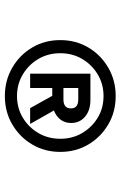

<svg xmlns="http://www.w3.org/2000/svg" viewBox="127 -1012 496 790"><g transform="rotate(90 375.0 -617.0)"><path d="M283 -741H392Q434 -741 460 -719Q486 -697 486 -662Q486 -627 460 -605.5Q434 -584 392 -584H342V-493H283ZM342 -630H389Q426 -630 426 -661Q426 -691 389 -691H342ZM425 -493 367 -597H431L490 -493ZM375 -389Q311 -389 258.5 -419.5Q206 -450 175.5 -501.5Q145 -553 145 -617Q145 -681 175.5 -732.5Q206 -784 258.5 -814.5Q311 -845 375 -845Q440 -845 492 -814.5Q544 -784 574.5 -732.5Q605 -681 605 -617Q605 -553 574.5 -501.5Q544 -450 492 -419.5Q440 -389 375 -389ZM375 -439Q425 -439 464.5 -463Q504 -487 527.5 -527Q551 -567 551 -617Q551 -667 527.5 -707Q504 -747 464.5 -771Q425 -795 375 -795Q326 -795 286 -771Q246 -747 222.5 -707Q199 -667 199 -617Q199 -567 222.5 -527Q246 -487 286 -463Q326 -439 375 -439Z"/></g></svg>

Font: Martian Mono SemiExpanded Light
Style: Regular
Weight: 300
Width: 6
Monospace: yes
Designer: Roman Shamin
Foundry: Evil Martians
Version: Version 0.930